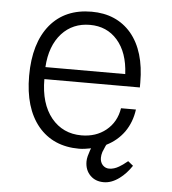

<svg xmlns="http://www.w3.org/2000/svg" viewBox="-50 -577 683 763"><g transform="rotate(5 291.5 -195.5)"><path d="M121.1 -295.9Q126 -380.9 170.9 -430.7Q214.8 -478.5 283.2 -478.5Q350.6 -478.5 392.6 -430.7Q435.5 -381.8 439.5 -295.9ZM330.1 9.8 327.1 16.6Q321.3 34.2 319.3 42Q316.4 53.7 316.4 63.5Q316.4 97.7 337.9 119.1Q358.4 139.6 391.6 139.6Q422.9 139.6 454.1 116.2Q480.5 96.7 502 64.5L481.4 47.9Q460 65.4 447.3 72.3Q427.7 84 408.2 84Q393.6 84 382.8 73.2Q372.1 61.5 372.1 43.9Q372.1 33.2 376 20.5Q378.9 12.7 386.7 -4.9L389.6 -9.8Q432.6 -31.2 460 -69.3Q487.3 -108.4 494.1 -159.2H434.6Q425.8 -103.5 384.8 -70.3Q344.7 -38.1 287.1 -38.1Q212.9 -38.1 167 -93.8Q121.1 -150.4 121.1 -248H502V-267.6Q502 -392.6 443.4 -462.9Q384.8 -531.2 285.2 -531.2Q179.7 -531.2 120.1 -460Q59.6 -386.7 59.6 -255.9Q59.6 -127.9 119.1 -55.7Q178.7 15.6 282.2 15.6Q293.9 15.6 306.6 13.7Q318.4 11.7 330.1 9.8Z"/></g></svg>

Font: Dotum
Style: Regular
Weight: 400
Version: Version 2.21